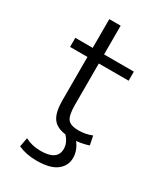

<svg xmlns="http://www.w3.org/2000/svg" viewBox="-221 -784 953 1099"><g transform="rotate(30 256.0 -235.0)"><path d="M277 7Q216 -1 190.5 -38Q165 -75 165 -153V-440H50V-500H165V-690H240V-500H437V-440H240V-167Q240 -97 259 -73.5Q278 -50 330 -50Q376 -50 418 -67L430 -8Q395 4 349 9Q383 53 383 102Q383 154 340.5 187Q298 220 208 220Q141 220 87 196L98 136Q144 160 201 160Q311 160 311 84Q311 43 277 7Z"/></g></svg>

Font: M PLUS 1p
Style: Regular
Weight: 400
Version: Version 1.062